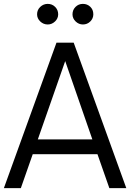

<svg xmlns="http://www.w3.org/2000/svg" viewBox="-20 -970 671 990"><path d="M226.2 -843.8Q203.8 -843.8 187.5 -859.4Q171.2 -875 171.2 -896.2Q171.2 -918.8 187.5 -934.4Q203.8 -950 226.2 -950Q248.8 -950 264.4 -934.4Q280 -918.8 280 -896.2Q280 -875 263.8 -859.4Q247.5 -843.8 226.2 -843.8ZM407.5 -843.8Q386.2 -843.8 370 -859.4Q353.8 -875 353.8 -896.2Q353.8 -918.8 369.4 -934.4Q385 -950 407.5 -950Q430 -950 445.6 -935Q461.2 -920 461.2 -896.2Q461.2 -875 445.6 -859.4Q430 -843.8 407.5 -843.8ZM543.8 0 482.5 -175H148.8L87.5 0H0L271.2 -750H360L631.2 0ZM175 -251.2H456.2L316.2 -655Z"/></svg>

Font: Now Alt
Style: Regular
Weight: 400
Designer: Alfredo Marco Pradil
Foundry: Alfredo Marco Pradil
Version: Version 1.002;PS 001.002;hotconv 1.0.88;makeotf.lib2.5.64775